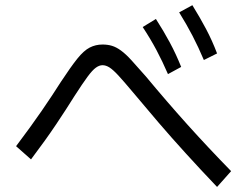

<svg xmlns="http://www.w3.org/2000/svg" viewBox="-20 -859 920 743"><path d="M820 -135.6Q754.4 -204.4 698.9 -265.6Q643.3 -326.7 593.3 -385Q543.3 -443.3 493.3 -503.3Q458.9 -544.4 438.3 -566.7Q417.8 -588.9 403.9 -597.8Q390 -606.7 376.7 -606.7Q364.4 -606.7 351.1 -597.2Q337.8 -587.8 318.9 -562.2Q300 -536.7 267.8 -486.7Q236.7 -436.7 197.2 -377.8Q157.8 -318.9 100 -242.2L42.2 -293.3Q100 -370 141.7 -430.6Q183.3 -491.1 215.6 -542.2Q254.4 -601.1 279.4 -632.2Q304.4 -663.3 327.2 -675Q350 -686.7 376.7 -686.7Q396.7 -686.7 413.3 -681.7Q430 -676.7 448.3 -663.3Q466.7 -650 488.9 -625.6Q511.1 -601.1 544.4 -563.3Q625.6 -465.6 705 -377.2Q784.4 -288.9 874.4 -196.7ZM630 -572.2Q608.9 -621.1 585.6 -665Q562.2 -708.9 532.2 -754.4L583.3 -785.6Q613.3 -738.9 637.2 -694.4Q661.1 -650 681.1 -600ZM768.9 -626.7Q747.8 -676.7 725 -720.6Q702.2 -764.4 673.3 -811.1L724.4 -838.9Q753.3 -792.2 777.2 -747.2Q801.1 -702.2 820 -652.2Z"/></svg>

Font: Paperlogy 4 Regular
Style: Regular
Weight: 400
Designer: redesigned by Lee Juim, glyphs from Gmarket Sans & Montserrat
Foundry: PT&
Version: Version 1.001